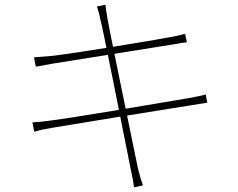

<svg xmlns="http://www.w3.org/2000/svg" viewBox="-20 -771 1017 819"><path d="M393.6 -743.2 429.7 -751Q431.6 -730.5 435.5 -710.9Q437.5 -701.2 438.5 -691.4Q440.4 -675.8 492.2 -422.9Q543.9 -169.9 566.4 -62.5Q568.4 -55.7 569.3 -48.8Q581.1 -2.9 589.8 19.5L551.8 28.3Q547.9 6.8 546.9 -3.9Q543.9 -21.5 536.1 -56.6Q514.6 -166 464.4 -417Q414.1 -668 409.2 -683.6Q404.3 -710 393.6 -743.2ZM197.3 -532.2Q261.7 -539.1 449.7 -569.3Q637.7 -599.6 720.7 -615.2Q746.1 -620.1 769.5 -627L777.3 -590.8Q767.6 -589.8 762.7 -588.9Q757.8 -587.9 748 -586.9Q743.2 -585 727.5 -583Q252.9 -507.8 201.2 -499Q167 -493.2 132.8 -486.3L125 -526.4Q161.1 -529.3 197.3 -532.2ZM189.5 -255.9Q258.8 -264.6 462.9 -298.3Q667 -332 785.2 -352.5Q839.8 -362.3 857.4 -368.2L864.3 -333Q828.1 -327.1 791 -321.3Q656.2 -299.8 486.8 -272.5Q317.4 -245.1 201.2 -225.6Q158.2 -218.8 126 -209L118.2 -249Q153.3 -251 189.5 -255.9Z"/></svg>

Font: Min Sans VF VF
Style: Regular
Weight: 400
Designer: Jinseong-Kim, NotoSansCJK, Nunito
Foundry: Jinseong-Kim
Version: Version 1.420;Glyphs 3.1.2 (3151)